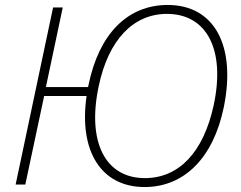

<svg xmlns="http://www.w3.org/2000/svg" viewBox="-20 -744 971 774"><path d="M43 0H82L158 -357H329C297 -134 388 10 563 10C723 10 840 -108 882 -311C933 -560 844 -724 656 -724C494 -724 379 -607 337 -402C336 -399 336 -396 335 -393H165L233 -714H194ZM564 -26C404 -26 330 -172 378 -397C417 -583 517 -688 653 -688C814 -688 890 -543 841 -318C800 -131 702 -26 564 -26Z"/></svg>

Font: Noto Sans ExtraLight
Style: Italic
Weight: 200
Italic angle: -12°
Designer: Monotype Design Team
Foundry: Monotype Imaging Inc.
Version: Version 2.013